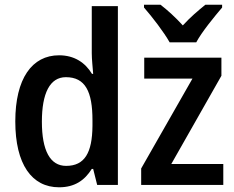

<svg xmlns="http://www.w3.org/2000/svg" viewBox="-20 -786 996 816"><path d="M924 -766H853C821 -740 791 -715 757 -678C726 -712 691 -744 662 -766H592V-754C627 -714 677 -649 701 -606H814C838 -651 891 -715 924 -754ZM231 10C298 10 340 -20 370 -68H376L393 0H481V-760H370V-560C370 -534 374 -499 376 -472H371C342 -520 296 -551 231 -551C116 -551 45 -452 45 -270C45 -88 115 10 231 10ZM929 0V-89H708L921 -464V-541H593V-452H798L580 -70V0ZM261 -81C193 -81 158 -146 158 -269C158 -390 192 -458 260 -458C343 -458 373 -396 373 -275V-251C372 -137 340 -81 261 -81Z"/></svg>

Font: Noto Sans UI SemiCondensed Medium
Style: Regular
Weight: 500
Width: 4
Designer: Monotype Design Team
Foundry: Monotype Imaging Inc.
Version: Version 1.901